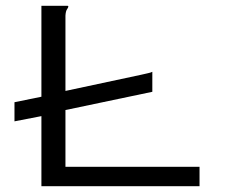

<svg xmlns="http://www.w3.org/2000/svg" viewBox="-20 -643 790 663"><path d="M123 0V-242L30 -224V-290L123 -309V-623H213Q216 -623 216 -621Q216 -617 211.5 -611Q207 -605 206 -589V-329L468 -385Q480 -388 490 -390Q500 -392 506 -395V-326L206 -263V-67H669V0Z"/></svg>

Font: Inconsolata ExtraExpanded Thin
Style: Regular
Weight: 100
Width: 8
Monospace: yes
Designer: Raph Levien, Cyreal, Brenton Simpson
Foundry: Raph Levien, Cyreal, Google
Version: Version 3.100; ttfautohint (v1.8.4.7-5d5b)